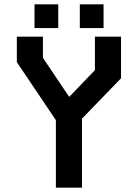

<svg xmlns="http://www.w3.org/2000/svg" viewBox="-20 -870 640 890"><path d="M420 -700H541V-507L360 -320V0H239V-313L58 -582V-700H179V-602L300 -422H302L420 -545ZM140 -740V-850H250V-740ZM350 -740V-850H460V-740Z"/></svg>

Font: Kode Mono
Style: Bold
Weight: 700
Monospace: yes
Designer: Isa Ozler
Foundry: Kadena LLC
Version: Version 1.206;gftools[0.9.28]